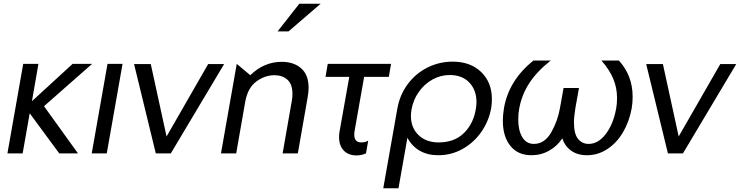

<svg xmlns="http://www.w3.org/2000/svg" viewBox="-20 -826 3985 1034"><path d="M187 -482H105L20 0H102L140 -216L299 0H400L217 -254L476 -482H371L152 -281Z M640 -482H559L474 0H555Z M1187 -481H1101L877 -91L792 -481H702L819 0H900Z M1642 -353Q1642 -423 1602 -458Q1562 -493 1497 -493Q1402 -493 1328 -421L1255 -482L1170 0H1252L1301 -280Q1315 -354 1361 -387.5Q1407 -421 1458 -421Q1500 -421 1527.5 -397Q1555 -373 1555 -320Q1555 -300 1551 -280L1502 0H1584L1637 -303Q1642 -333 1642 -353ZM1475 -657H1534L1707 -806H1592Z M2086 -482 2074 -412H1941L1890 -123Q1888 -115 1888 -100Q1888 -59 1926 -59Q1949 -59 1963 -69L1951 0Q1926 11 1900 11Q1856 11 1831 -15.5Q1806 -42 1806 -88Q1806 -104 1809 -120L1861 -412H1733L1745 -482Z M2543 -242Q2546 -260 2546 -276Q2546 -341 2507.5 -381.5Q2469 -422 2402 -422Q2353 -422 2309.5 -398Q2266 -374 2235.5 -331Q2205 -288 2196 -235Q2193 -217 2193 -201Q2193 -138 2234 -98.5Q2275 -59 2342 -59Q2428 -59 2479.5 -110.5Q2531 -162 2543 -242ZM2418 -494Q2513 -494 2571 -438.5Q2629 -383 2629 -292Q2629 -265 2625 -242Q2612 -173 2572 -115.5Q2532 -58 2471.5 -24Q2411 10 2340 10Q2283 10 2241 -14Q2199 -38 2174 -84L2126 188H2044L2120 -242Q2133 -315 2175.5 -372.5Q2218 -430 2281.5 -462Q2345 -494 2418 -494Z M3015 -352 2996 -246Q2984 -175 2948.5 -113Q2913 -51 2855 -51Q2815 -51 2793 -87Q2771 -123 2771 -182Q2771 -215 2776 -240Q2789 -314 2830 -377.5Q2871 -441 2946 -500H2853Q2720 -394 2694 -243Q2688 -207 2688 -175Q2688 -91 2728.5 -40.5Q2769 10 2842 10Q2894 10 2938 -15Q2982 -40 3008 -81Q3022 -39 3056 -14.5Q3090 10 3141 10Q3200 10 3250.5 -23Q3301 -56 3335 -113.5Q3369 -171 3382 -243Q3387 -271 3387 -305Q3387 -419 3313 -500H3219Q3262 -451 3282.5 -402Q3303 -353 3303 -299Q3303 -265 3298 -240Q3283 -158 3242.5 -104.5Q3202 -51 3150 -51Q3115 -51 3093 -78Q3071 -105 3071 -167Q3071 -196 3079 -246L3098 -352Z M3945 -481H3859L3635 -91L3550 -481H3460L3577 0H3658Z"/></svg>

Font: Geom Light
Style: Italic
Weight: 300
Italic angle: -10°
Version: Version 1.102